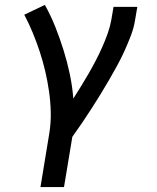

<svg xmlns="http://www.w3.org/2000/svg" viewBox="-20 -558 640 783"><path d="M145 205 181 -14Q188 -57 187 -100Q186 -143 180 -185Q174 -227 164.5 -267.5Q155 -308 142 -347.5Q129 -387 113.5 -424.5Q98 -462 79 -498L163 -538Q187 -495 205.5 -448.5Q224 -402 239 -354Q254 -306 264.5 -256.5Q275 -207 279 -156Q295 -181 311 -207Q327 -233 342 -259Q357 -285 371 -312Q385 -339 397 -366Q409 -393 419 -421Q429 -449 434 -477L443 -530H540L531 -477Q526 -445 514 -413.5Q502 -382 488 -351Q474 -320 457.5 -290Q441 -260 424 -230.5Q407 -201 389 -172Q371 -143 352.5 -114Q334 -85 314.5 -56.5Q295 -28 275 0L241 205Z"/></svg>

Font: Iosevka Slab MdExObl
Style: Regular
Weight: 500
Width: 7
Italic angle: -9°
Monospace: yes
Designer: Belleve Invis
Foundry: Belleve Invis
Version: Version 11.1.1; ttfautohint (v1.8.3)